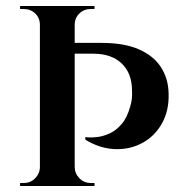

<svg xmlns="http://www.w3.org/2000/svg" viewBox="-20 -620 597 640"><path d="M214 -477H319Q394 -477 443 -455.5Q492 -434 516.5 -396Q541 -358 542 -309Q544 -251 519.5 -208Q495 -165 453.5 -143Q412 -121 362.5 -123Q313 -125 265 -154L264 -163Q264 -163 276 -162Q288 -161 306.5 -163.5Q325 -166 346 -175.5Q367 -185 385.5 -206.5Q404 -228 414 -265Q418 -277 419.5 -291.5Q421 -306 420 -318Q420 -376 385.5 -408.5Q351 -441 292 -441H224Q224 -441 221.5 -450Q219 -459 216.5 -468Q214 -477 214 -477ZM229 -600V0H113V-600ZM116 -64 122 0H47V-10Q47 -10 53 -10Q59 -10 59 -10Q82 -10 97.5 -26Q113 -42 113 -64ZM116 -537H113Q113 -560 97.5 -575Q82 -590 59 -590Q59 -590 53 -590Q47 -590 47 -590V-600H122ZM226 -64H229Q229 -42 244.5 -26Q260 -10 283 -10Q283 -10 289 -10Q295 -10 295 -10V0H219ZM226 -537 219 -600H295V-590Q295 -590 289 -590Q283 -590 283 -590Q260 -590 244.5 -575Q229 -560 229 -537Z"/></svg>

Font: Cinzel SemiBold
Style: Regular
Weight: 600
Designer: Natanael Gama
Version: Version 2.000